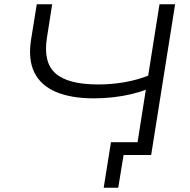

<svg xmlns="http://www.w3.org/2000/svg" viewBox="-20 -725 887 898"><path d="M533 153H465L499 -60H646L636 0H558ZM614 0 662 -305Q633 -294 593 -284.5Q553 -275 508.5 -270Q464 -265 419 -265Q313 -265 242 -295Q171 -325 141 -385.5Q111 -446 125 -538L152 -705H224L199 -545Q182 -432 240.5 -381Q299 -330 440 -330Q502 -330 562 -340.5Q622 -351 673 -371L726 -705H799L687 0Z"/></svg>

Font: Nunito Sans 10pt Expanded Light
Style: Italic
Weight: 300
Width: 7
Italic angle: -9°
Designer: Vernon Adams
Foundry: Vernon Adams
Version: Version 3.101;gftools[0.9.27]